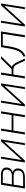

<svg xmlns="http://www.w3.org/2000/svg" viewBox="1656 -2180 533 3885"><g transform="rotate(-90 1922.5 -237.5)"><path d="M50 0 127 -484H332Q379 -484 411 -471Q443 -458 459.5 -434Q476 -410 476 -376Q476 -335 459.5 -305.5Q443 -276 412 -260Q381 -244 337 -240L339 -251Q388 -251 422.5 -223Q457 -195 457 -144Q457 -74 411 -37Q365 0 267 0ZM98 -36H277Q350 -36 382 -63.5Q414 -91 414 -143Q414 -185 387 -206.5Q360 -228 310 -228H128ZM134 -264H310Q366 -264 399.5 -292.5Q433 -321 433 -373Q433 -409 407.5 -428.5Q382 -448 334 -448H163Z M578 0 655 -484H694L622 -32H596L1006 -484H1044L967 0H928L1000 -452H1026L616 0Z M1144 0 1221 -484H1263L1229 -269H1536L1570 -484H1612L1535 0H1493L1530 -232H1223L1186 0Z M1712 0 1789 -484H1828L1756 -32H1730L2140 -484H2178L2101 0H2062L2134 -452H2160L1750 0Z M2278 0 2355 -484H2397L2363 -269H2468L2677 -484H2729L2508 -256L2481 -268Q2505 -267 2526.5 -257Q2548 -247 2568 -223Q2588 -199 2608 -156L2680 0H2637L2568 -150Q2553 -183 2536.5 -201Q2520 -219 2498.5 -226Q2477 -233 2448 -233H2357L2320 0Z M2730 9 2716 -26Q2755 -42 2783 -67Q2811 -92 2831 -132.5Q2851 -173 2866.5 -234Q2882 -295 2896 -383L2912 -484H3229L3152 0H3110L3181 -448H2947L2937 -382Q2922 -285 2905 -218Q2888 -151 2864.5 -107Q2841 -63 2808 -36Q2775 -9 2730 9Z M3329 0 3406 -484H3445L3373 -32H3347L3757 -484H3795L3718 0H3679L3751 -452H3777L3367 0Z"/></g></svg>

Font: Nunito Sans 12pt ExtraLight
Style: Italic
Weight: 200
Italic angle: -9°
Designer: Vernon Adams
Foundry: Vernon Adams
Version: Version 3.101;gftools[0.9.27]